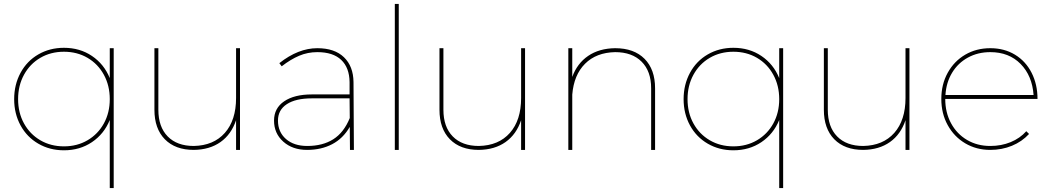

<svg xmlns="http://www.w3.org/2000/svg" viewBox="-20 -762 5342 976"><path d="M558 -517V194H538V-152Q509 -81 447.5 -39.5Q386 2 305 2Q233 2 175 -31.5Q117 -65 84.5 -124.5Q52 -184 52 -258Q52 -332 84.5 -392Q117 -452 175 -485.5Q233 -519 305 -519Q386 -519 447.5 -477.5Q509 -436 538 -365V-517ZM538 -258Q538 -327 508 -382Q478 -437 425 -468Q372 -499 305 -499Q238 -499 185 -468Q132 -437 102 -382Q72 -327 72 -258Q72 -189 102 -134.5Q132 -80 185 -49Q238 -18 305 -18Q372 -18 425 -49Q478 -80 508 -134.5Q538 -189 538 -258Z M1200 -517V0H1180V-151Q1156 -79 1101 -40Q1046 -1 965 0Q871 0 818 -54Q765 -108 765 -204V-517H785V-204Q785 -117 832.5 -68.5Q880 -20 965 -20Q1066 -22 1123 -86.5Q1180 -151 1180 -264V-517Z M1759 0 1758 -117Q1724 -58 1668.5 -29Q1613 0 1541 0Q1467 0 1420 -42Q1373 -84 1373 -149Q1373 -212 1424.5 -247Q1476 -282 1565 -282H1757V-345Q1756 -418 1714.5 -457.5Q1673 -497 1593 -497Q1544 -497 1500.5 -478.5Q1457 -460 1412 -425L1400 -441Q1496 -517 1593 -517Q1681 -517 1728.5 -471Q1776 -425 1777 -345L1779 0ZM1758 -162 1757 -262H1565Q1483 -262 1438 -232.5Q1393 -203 1393 -149Q1393 -91 1433.5 -55.5Q1474 -20 1542 -20Q1620 -20 1674 -54Q1728 -88 1758 -162Z M1987 -742H2007V0H1987Z M2649 -517V0H2629V-151Q2605 -79 2550 -40Q2495 -1 2414 0Q2320 0 2267 -54Q2214 -108 2214 -204V-517H2234V-204Q2234 -117 2281.5 -68.5Q2329 -20 2414 -20Q2515 -22 2572 -86.5Q2629 -151 2629 -264V-517Z M3310 -313V0H3290V-313Q3290 -400 3241.5 -448.5Q3193 -497 3107 -497Q3011 -495 2954 -438Q2897 -381 2889 -281V0H2869V-517H2889V-371Q2914 -440 2970 -478Q3026 -516 3107 -517Q3203 -517 3256.5 -463Q3310 -409 3310 -313Z M3961 -517V194H3941V-152Q3912 -81 3850.5 -39.5Q3789 2 3708 2Q3636 2 3578 -31.5Q3520 -65 3487.5 -124.5Q3455 -184 3455 -258Q3455 -332 3487.5 -392Q3520 -452 3578 -485.5Q3636 -519 3708 -519Q3789 -519 3850.5 -477.5Q3912 -436 3941 -365V-517ZM3941 -258Q3941 -327 3911 -382Q3881 -437 3828 -468Q3775 -499 3708 -499Q3641 -499 3588 -468Q3535 -437 3505 -382Q3475 -327 3475 -258Q3475 -189 3505 -134.5Q3535 -80 3588 -49Q3641 -18 3708 -18Q3775 -18 3828 -49Q3881 -80 3911 -134.5Q3941 -189 3941 -258Z M4603 -517V0H4583V-151Q4559 -79 4504 -40Q4449 -1 4368 0Q4274 0 4221 -54Q4168 -108 4168 -204V-517H4188V-204Q4188 -117 4235.5 -68.5Q4283 -20 4368 -20Q4469 -22 4526 -86.5Q4583 -151 4583 -264V-517Z M5197 -95 5211 -81Q5175 -42 5124 -21Q5073 0 5014 0Q4943 0 4886.5 -33.5Q4830 -67 4797.5 -126Q4765 -185 4765 -259Q4765 -333 4797.5 -392Q4830 -451 4886.5 -484Q4943 -517 5014 -517Q5085 -517 5139.5 -484Q5194 -451 5224 -392Q5254 -333 5254 -259H4785Q4785 -190 4814.5 -135.5Q4844 -81 4896 -50.5Q4948 -20 5014 -20Q5070 -20 5117.5 -39.5Q5165 -59 5197 -95ZM4786 -279H5234Q5227 -377 5168 -437Q5109 -497 5014 -497Q4951 -497 4900.5 -469.5Q4850 -442 4820 -392.5Q4790 -343 4786 -279Z"/></svg>

Font: Gontserrat Thin
Style: Regular
Weight: 250
Designer: Julieta Ulanovsky
Foundry: Julieta Ulanovsky
Version: Version 6.001